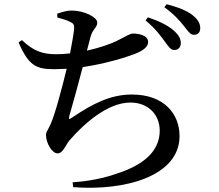

<svg xmlns="http://www.w3.org/2000/svg" viewBox="-20 -839 1040 910"><path d="M759 -645C777 -620 789 -602 805 -602C823 -601 837 -614 837 -634C837 -654 829 -671 806 -692C778 -718 734 -739 681 -757L670 -742C715 -705 740 -671 759 -645ZM850 -718C870 -693 881 -674 899 -674C918 -674 929 -686 929 -705C929 -727 919 -746 893 -767C867 -788 824 -805 770 -819L759 -805C809 -768 830 -742 850 -718ZM252 -756C277 -749 296 -744 311 -736C328 -728 333 -723 331 -700C329 -677 321 -633 312 -586C289 -583 266 -582 245 -582C181 -582 137 -598 84 -649L68 -638C116 -527 152 -511 238 -511L296 -513C276 -430 241 -297 220 -251C205 -218 198 -214 198 -199C198 -162 226 -112 253 -112C278 -112 291 -151 308 -172C376 -251 489 -353 598 -353C682 -353 737 -296 737 -220C737 -146 693 -67 533 -16C471 6 400 20 324 25L327 48C570 67 831 -3 831 -194C831 -298 759 -391 605 -391C504 -391 420 -348 322 -282C306 -270 305 -274 309 -291C322 -336 352 -443 372 -521C481 -537 576 -567 618 -583C659 -599 682 -617 682 -640C682 -673 635 -680 610 -680C598 -680 580 -669 541 -649C505 -630 450 -612 392 -599L409 -664C419 -702 441 -708 441 -732C441 -758 378 -789 320 -789C298 -789 276 -783 251 -774Z"/></svg>

Font: Noto Serif CJK KR SemiBold
Style: Regular
Weight: 600
Designer: Ryoko NISHIZUKA 西塚涼子 (kana & ideographs); Frank Grießhammer (Latin, Greek & Cyrillic); Wenlong ZHANG 张文龙 (bopomofo); San
Foundry: Adobe
Version: Version 2.001;hotconv 1.1.0;makeotfexe 2.6.0